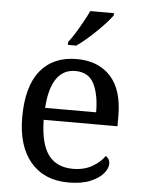

<svg xmlns="http://www.w3.org/2000/svg" viewBox="-54 -810 644 863"><g transform="rotate(5 267.5 -378.0)"><path d="M287 10Q178 10 116.5 -62Q55 -134 55 -264Q55 -404 113 -475Q171 -546 277 -546Q374 -546 429.5 -486Q485 -426 485 -307V-261H152Q154 -152 191.5 -102.5Q229 -53 301 -53Q353 -53 389.5 -74.5Q426 -96 444 -123Q451 -120 457 -111Q463 -102 463 -89Q463 -69 444 -46Q425 -23 386 -6.5Q347 10 287 10ZM384 -315Q384 -395 359.5 -443.5Q335 -492 275 -492Q220 -492 189.5 -446.5Q159 -401 154 -315ZM231 -619Q246 -638 262 -664Q278 -690 293 -717Q308 -744 318 -766H425V-756Q416 -743 398 -723Q380 -703 357.5 -681Q335 -659 312 -639.5Q289 -620 269 -606H231Z"/></g></svg>

Font: Noto Serif Tibetan
Style: Regular
Weight: 400
Designer: Monotype Design Team
Foundry: Monotype Imaging Inc.
Version: Version 2.103